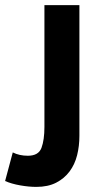

<svg xmlns="http://www.w3.org/2000/svg" viewBox="-43 -720 397 752"><path d="M131 -700H268V-188Q268 -148 259 -112Q250 -76 229.5 -48.5Q209 -21 177 -4.5Q145 12 99 12Q70 12 36 6Q2 0 -23 -11L7 -123Q33 -110 66 -110Q108 -110 119.5 -141Q131 -172 131 -223Z"/></svg>

Font: PTSans
Style: Bold
Weight: 700
Designer: A.Korolkova, O.Umpeleva, V.Yefimov
Foundry: ParaType Ltd
Version: Version 2.003W OFL